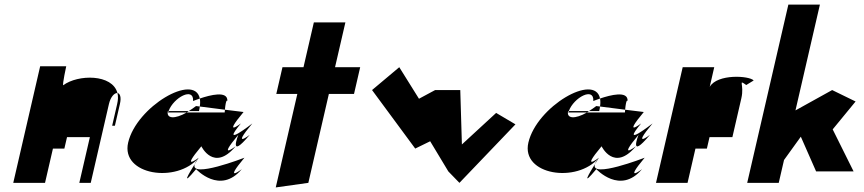

<svg xmlns="http://www.w3.org/2000/svg" viewBox="-20 -800 3780 840"><path d="M38 0H177L211.6 -150H261.6L273.2 -200H373.2L327 0H377L456.6 -345C464 -377 481 -394 493.7 -393C472.1 -477 320.7 -475 256.6 -427C252.3 -430 269.7 -510 269.7 -510H155.7ZM493.7 -393C497.5 -379 496.8 -363 492.6 -345L470.7 -250H482.7L504.6 -345C511.8 -376 504.5 -392 493.7 -393Z M540.6 -176C507.8 -34 754.1 4 849.4 -110C849.4 -110 765.6 -46 860.9 -160C860.9 -160 915.6 -46 1010.9 -160C1010.9 -160 927.2 -96 1022.5 -210C1022.5 -210 977.2 -96 1072.5 -210C1072.5 -210 988.7 -146 1084 -260C1084 -260 938.7 -146 1034 -260C1034 -260 950.2 -196 1045.6 -310L963.9 -320C964 -316 963 -312 963.1 -308H797.1C745.2 -278 706.6 -280 714.5 -314H717.5C739.3 -374 829.2 -421 824.7 -358C824.7 -358 836.8 -363 854.2 -369C831.3 -482 577.1 -334 540.6 -176ZM715.1 -308H797.1C799.6 -310 803 -312 805.5 -314H717.5C717 -312 715.6 -310 715.1 -308ZM805.5 -314H850.5C852.1 -321 853.7 -328 854.1 -334L837.6 -336C826.5 -327 816.1 -321 805.5 -314ZM854.2 -369C855.9 -359 856.3 -348 854.1 -334L963.9 -320C968.9 -372 974.7 -358 974.7 -358C977.5 -405 898.7 -384 854.2 -369ZM831.9 -82C841.4 -97 849.4 -110 849.4 -110C839.9 -99 834.5 -89 831.9 -82ZM831.9 -82C806.5 -41 768.7 23 837.9 -60C837.9 -60 942.5 54 1037.9 -60C1037.9 -60 954.1 4 1049.4 -110C1049.4 -110 809.9 -17 831.9 -82Z M1188.8 -389H1280.8L1186.4 20L1329 0L1418.8 -389H1528.8L1555.8 -506H1445.8L1491.1 -702H1353.1L1307.8 -506H1215.8Z M1607.7 -406 1796.6 -150 1862 -182 1941.5 -50 1990 0 2235.1 -256 2150.6 -306 2000.8 -168 1993.7 -406H1883.7L1813 -368L1726.8 -506Z M2291.6 -176C2258.8 -34 2505.1 4 2600.4 -110C2600.4 -110 2516.6 -46 2611.9 -160C2611.9 -160 2666.6 -46 2761.9 -160C2761.9 -160 2678.2 -96 2773.5 -210C2773.5 -210 2728.2 -96 2823.5 -210C2823.5 -210 2739.7 -146 2835 -260C2835 -260 2689.7 -146 2785 -260C2785 -260 2701.2 -196 2796.6 -310L2714.9 -320C2715 -316 2714 -312 2714.1 -308H2548.1C2496.2 -278 2457.6 -280 2465.5 -314H2468.5C2490.3 -374 2580.2 -421 2575.7 -358C2575.7 -358 2587.8 -363 2605.2 -369C2582.3 -482 2328.1 -334 2291.6 -176ZM2466.1 -308H2548.1C2550.6 -310 2554 -312 2556.5 -314H2468.5C2468 -312 2466.6 -310 2466.1 -308ZM2556.5 -314H2601.5C2603.1 -321 2604.7 -328 2605.1 -334L2588.6 -336C2577.5 -327 2567.1 -321 2556.5 -314ZM2605.2 -369C2606.9 -359 2607.3 -348 2605.1 -334L2714.9 -320C2719.9 -372 2725.7 -358 2725.7 -358C2728.5 -405 2649.7 -384 2605.2 -369ZM2582.9 -82C2592.4 -97 2600.4 -110 2600.4 -110C2590.9 -99 2585.5 -89 2582.9 -82ZM2582.9 -82C2557.5 -41 2519.7 23 2588.9 -60C2588.9 -60 2693.5 54 2788.9 -60C2788.9 -60 2705.1 4 2800.4 -110C2800.4 -110 2560.9 -17 2582.9 -82Z M2850 0H2988L3022.6 -150H3072.6L3084.2 -200H3184.2L3223.4 -370C3237.5 -431 3207 -455 3244.8 -428L3277.4 -448C3258.3 -469 3118.4 -478 3085 -420L3104.8 -506H2966.8Z M3249 0H3387L3410.1 -100L3483.6 -202L3550.5 -50H3714.5L3623 -234L3723.2 -356L3620.7 -406L3460.2 -317L3567.1 -780H3429.1Z"/></svg>

Font: Digital Distortion
Style: Obl
Weight: 400
Version: Version 1